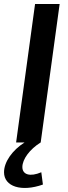

<svg xmlns="http://www.w3.org/2000/svg" viewBox="-39 -707 336 953"><path d="M41 0H83C23 38 -19 96 -19 148C-19 219 67 247 174 209L166 148C110 172 72 160 72 122C72 84 108 34 163 0L257 -687H135Z"/></svg>

Font: Ronzino Medium
Style: Italic
Weight: 500
Italic angle: -7.99998°
Designer: Nunzio Mazzaferro
Foundry: Collletttivo
Version: Version 1.000;Glyphs 3.3 (3337)